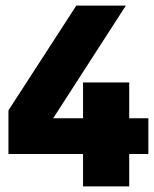

<svg xmlns="http://www.w3.org/2000/svg" viewBox="-20 -662 547 682"><path d="M57 -115V-242H507V-115ZM10 -115V-270L251 -642H427L87 -115ZM275 -369H439V0H275Z"/></svg>

Font: Teko Variable Light
Style: Regular
Weight: 300
Designer: Manushi Parikh, Jonny Pinhorn
Foundry: Indian Type Foundry
Version: Version 3.000